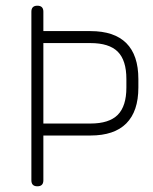

<svg xmlns="http://www.w3.org/2000/svg" viewBox="-20 -653 535 673"><path d="M111 0Q90 0 90 -21V-612Q90 -633 111 -633Q132 -633 132 -612V-544H297Q380.5 -544 422.8 -501.8Q465 -459.5 465 -376V-346Q465 -263 422.8 -220.5Q380.5 -178 297 -178H132V-21Q132 0 111 0ZM132 -220H297Q362.5 -220 392.8 -250.5Q423 -281 423 -346V-376Q423 -441.5 392.8 -471.8Q362.5 -502 297 -502H132Z"/></svg>

Font: Jura Light Light
Style: Regular
Weight: 300
Version: Version 5.106